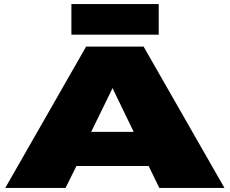

<svg xmlns="http://www.w3.org/2000/svg" viewBox="-20 -932 1138 952"><path d="M6 0 407 -701H692L1093 0H770L717 -109H359L305 0ZM432 -278H643L538 -495ZM334 -760V-912H767V-760Z"/></svg>

Font: Georama ExtraExtended ExtraBold
Style: Regular
Weight: 800
Width: 8
Designer: Jean-Baptiste Levee
Foundry: Production Type
Version: Version 1.000